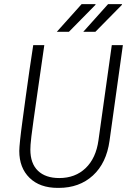

<svg xmlns="http://www.w3.org/2000/svg" viewBox="-20 -906 640 936"><path d="M262 10Q174 10 124 -39Q74 -88 74 -170Q74 -185 78 -223.5Q82 -262 89.5 -316.5Q97 -371 105.5 -434.5Q114 -498 123.5 -563Q133 -628 142 -686H196Q176 -549 163.5 -460.5Q151 -372 143.5 -320Q136 -268 133 -241Q130 -214 129 -201Q128 -188 128 -177Q128 -109 165 -73.5Q202 -38 269 -38Q347 -38 397.5 -86.5Q448 -135 460 -222L525 -686H579L514 -220Q499 -111 433 -50.5Q367 10 266 10ZM386 -751 507 -886H574L575 -883L445 -751ZM257 -751 378 -886H445L446 -883L316 -751Z"/></svg>

Font: Chivo Mono Medium Thin
Style: Italic
Weight: 250
Italic angle: -8.05°
Monospace: yes
Version: Version 1.008